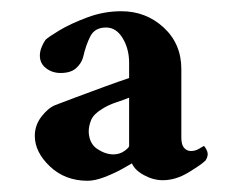

<svg xmlns="http://www.w3.org/2000/svg" viewBox="-20 -564 417 342"><path d="M196 -544Q240 -544 271.5 -515Q303 -486 303 -441V-319Q303 -306 308 -300.5Q313 -295 320 -295Q328 -295 334.5 -299Q341 -303 343 -304Q345 -303 347.5 -298Q350 -293 350 -290Q350 -284 346 -278Q339 -271 316 -257Q293 -243 270 -243Q253 -243 236.5 -252Q220 -261 215 -273Q212 -271 197.5 -263Q183 -255 166 -248.5Q149 -242 136 -242Q96 -242 69 -267.5Q42 -293 42 -322Q42 -341 54 -356.5Q66 -372 79 -377Q92 -382 116 -391Q140 -400 166 -409.5Q192 -419 210 -425V-452Q210 -477 198.5 -496Q187 -515 169 -515Q149 -515 141 -499.5Q133 -484 128 -462Q125 -451 115.5 -442.5Q106 -434 88 -434Q73 -434 62 -442.5Q51 -451 51 -465Q51 -478 61 -493Q66 -498 86 -510Q106 -522 135.5 -533Q165 -544 196 -544ZM182 -289Q193 -289 201.5 -295Q210 -301 210 -304V-390Q200 -386 186.5 -381.5Q173 -377 162 -370Q147 -361 142.5 -350.5Q138 -340 138 -329Q139 -308 153.5 -298.5Q168 -289 182 -289Z"/></svg>

Font: Amiri
Style: Bold
Weight: 700
Designer: Khaled Hosny
Version: Version 0.113